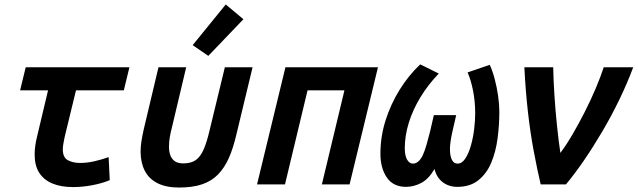

<svg xmlns="http://www.w3.org/2000/svg" viewBox="-20 -825 2853 859"><path d="M307 12Q253 12 214.5 -4Q176 -20 155.5 -52Q135 -84 135 -134Q135 -153 138 -174.5Q141 -196 147 -219L195 -421H70L95 -524H559L534 -421H320L269 -211Q266 -196 263.5 -182Q261 -168 261 -157Q261 -120 284 -108Q307 -96 338 -96Q370 -96 402.5 -103.5Q435 -111 466 -122L471 -19Q438 -5 393.5 3.5Q349 12 307 12Z M781 14Q723 14 684.5 -5.5Q646 -25 627.5 -61.5Q609 -98 609 -147Q609 -170 613 -194.5Q617 -219 623 -246L689 -524H813L749 -254Q744 -236 740 -213.5Q736 -191 736 -168Q736 -149 741.5 -132Q747 -115 761 -104.5Q775 -94 800 -94Q835 -94 856 -109Q877 -124 891 -156Q905 -188 917 -239L986 -524H1110L1038 -225Q1024 -164 1004.5 -119.5Q985 -75 956 -45Q927 -15 884.5 -0.5Q842 14 781 14ZM912 -575 842 -623 990 -805 1069 -739Z M1130 0 1257 -524H1671L1544 0H1420L1521 -421H1356L1255 0Z M1797 11Q1739 11 1710.5 -31Q1682 -73 1682 -137Q1682 -214 1705 -286.5Q1728 -359 1768 -423.5Q1808 -488 1860 -537L1943 -496Q1895 -446 1861 -390Q1827 -334 1809 -276Q1791 -218 1791 -162Q1791 -128 1801.5 -110.5Q1812 -93 1827 -93Q1841 -93 1852.5 -103.5Q1864 -114 1872.5 -133Q1881 -152 1888.5 -178.5Q1896 -205 1904 -236L1921 -310H2021L2004 -236Q1999 -214 1996 -193.5Q1993 -173 1993 -159Q1993 -128 2001.5 -110.5Q2010 -93 2027 -93Q2047 -93 2062 -116Q2077 -139 2087 -174.5Q2097 -210 2101.5 -248.5Q2106 -287 2106 -318Q2106 -371 2096.5 -419Q2087 -467 2072 -501L2171 -535Q2183 -510 2193 -472.5Q2203 -435 2208.5 -396Q2214 -357 2214 -325Q2214 -265 2206 -205Q2198 -145 2177.5 -96.5Q2157 -48 2120 -18.5Q2083 11 2026 11Q1988 11 1960.5 -10Q1933 -31 1924 -69Q1898 -24 1864.5 -6.5Q1831 11 1797 11Z M2399 0Q2383 -68 2367.5 -151Q2352 -234 2341.5 -328Q2331 -422 2326 -524H2455Q2456 -467 2460.5 -398.5Q2465 -330 2472 -262.5Q2479 -195 2487 -141Q2513 -175 2541 -223Q2569 -271 2596 -324Q2623 -377 2645 -429Q2667 -481 2681 -524H2813Q2787 -454 2751.5 -380.5Q2716 -307 2674.5 -236.5Q2633 -166 2591 -105Q2549 -44 2512 0Z"/></svg>

Font: Ubuntu Sans Mono SemiBold
Style: Italic
Weight: 600
Italic angle: -13.5°
Monospace: yes
Designer: Dalton Maag Ltd
Foundry: Dalton Maag Ltd
Version: Version 1.006